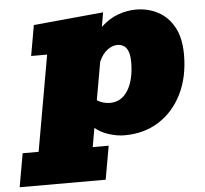

<svg xmlns="http://www.w3.org/2000/svg" viewBox="-112 -588 893 836"><g transform="rotate(-5 334.5 -169.5)"><path d="M-59.6 194.3 -33.7 47.9H36.1L109.9 -370.6H40L63.5 -503.9L368.7 -532.7L357.9 -470.2Q393.6 -503.4 432.9 -517.8Q472.2 -532.2 512.2 -532.2Q564.9 -532.2 608.4 -509Q651.9 -485.8 677.7 -438.7Q703.6 -391.6 703.6 -318.8Q703.6 -221.2 667.2 -147.5Q630.9 -73.7 566.2 -32.5Q501.5 8.8 415.5 8.8Q382.8 8.8 346.9 -2.7Q311 -14.2 287.1 -34.7L272.5 47.9H342.3L316.4 194.3ZM364.3 -137.2Q415 -137.2 443.4 -183.6Q471.7 -230 471.7 -307.1Q471.7 -385.7 417.5 -385.7Q396.5 -385.7 374.8 -370.1Q353 -354.5 337.4 -319.8L308.1 -153.8Q319.3 -146 334.7 -141.6Q350.1 -137.2 364.3 -137.2Z"/></g></svg>

Font: Bevan
Style: Italic
Weight: 400
Italic angle: -10°
Designer: Vernon Adams
Foundry: Vernon Adams
Version: Version 2.100; ttfautohint (v1.8.3)